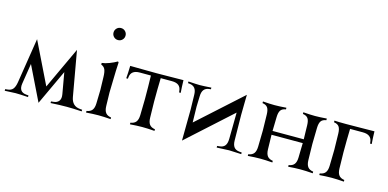

<svg xmlns="http://www.w3.org/2000/svg" viewBox="-75 -1209 3351 1659"><g transform="rotate(15 1601.0 -379.5)"><path d="M347.2 -128.9 521.5 -502.9 592.8 -100.1Q606.4 -22.9 677.2 -16.6L698.2 -14.6V0Q616.7 -4.9 563 -4.9Q501.5 -4.9 419.9 0V-14.6L440.9 -16.6Q474.1 -19.5 489.7 -40.5Q505.4 -61.5 498.5 -100.1L465.3 -289.1L318.8 24.9L168.9 -282.2L140.1 -99.6Q128.4 -22.5 197.3 -16.1L218.3 -14.2V0.5Q136.7 -4.4 105.5 -4.4Q83 -4.4 9.8 0V-14.6L30.8 -16.6Q62.5 -19.5 78.4 -39.1Q94.2 -58.6 101.1 -100.1L164.6 -502.9Z M737.3 0V-14.6Q771 -19.5 786.6 -39.6Q802.2 -59.6 803.2 -100.1Q806.2 -193.8 806.2 -219.7Q806.2 -223.1 803.2 -335.9Q802.2 -379.9 792.7 -402.1Q783.2 -424.3 756.8 -434.6V-449.2Q786.1 -452.1 823.5 -466.6Q860.8 -481 890.1 -498L897 -490.7Q892.6 -417.5 891.1 -335.4Q888.2 -224.1 888.2 -219.7Q888.2 -193.8 891.1 -100.1Q892.1 -59.6 907.7 -39.6Q923.3 -19.5 957 -14.6V0Q893.6 -4.9 847.2 -4.9Q800.8 -4.9 737.3 0ZM803.2 -691.9Q787.6 -707.5 787.6 -730Q787.6 -752.4 803.2 -768.1Q818.8 -783.7 841.3 -783.7Q863.8 -783.7 879.4 -768.1Q895 -752.4 895 -730Q895 -707.5 879.4 -691.9Q863.8 -676.3 841.3 -676.3Q818.8 -676.3 803.2 -691.9Z M1343.3 -486.8Q1376 -488.3 1478 -488.3Q1479 -430.7 1483.4 -376H1468.8L1467.3 -389.6Q1463.9 -422.4 1443.6 -438.2Q1423.3 -454.1 1383.3 -454.1H1283.7Q1280.8 -360.4 1280.8 -244.1Q1280.8 -193.8 1283.7 -100.1Q1284.7 -59.6 1300.3 -39.6Q1315.9 -19.5 1349.6 -14.6V0Q1286.1 -4.9 1239.7 -4.9Q1193.4 -4.9 1129.9 0V-14.6Q1163.6 -19.5 1179.2 -39.6Q1194.8 -59.6 1195.8 -100.1Q1198.7 -193.8 1198.7 -244.1Q1198.7 -360.4 1195.8 -454.1H1096.2Q1018.6 -454.1 1012.2 -389.6L1010.7 -376H996.1Q1000.5 -430.7 1001.5 -488.3Q1103.5 -488.3 1136.2 -486.8Q1180.2 -485.8 1239.7 -485.8Q1299.3 -485.8 1343.3 -486.8Z M1649.4 -155.3 2040 -507.8Q2040 -491.7 2038.6 -432.6Q2037.1 -373.5 2037.1 -327.6Q2037.1 -227.1 2040 -100.1Q2040.5 -59.6 2056.4 -39.6Q2072.3 -19.5 2104.5 -16.6L2125.5 -14.6V0Q2043.9 -4.9 2015.6 -4.9Q1987.3 -4.9 1905.8 0V-14.6L1926.8 -16.6Q1959 -19.5 1974.9 -39.6Q1990.7 -59.6 1991.2 -100.1Q1994.1 -227.1 1994.1 -328.1V-336.4L1600.6 19.5Q1603.5 -195.3 1603.5 -258.8Q1603.5 -282.7 1600.6 -388.2Q1600.1 -428.7 1584.2 -448.7Q1568.4 -468.8 1536.1 -472.2L1522.5 -473.6V-488.3Q1597.2 -483.4 1625 -483.4Q1652.8 -483.4 1727.5 -488.3V-473.6L1713.9 -472.2Q1681.6 -468.8 1665.8 -448.7Q1649.9 -428.7 1649.4 -388.2Q1649.4 -375 1647.9 -343.8Q1646.5 -312.5 1646.5 -296.4Q1646.5 -250.5 1649.4 -155.3Z M2760.3 -488.3V-473.6Q2727.1 -468.8 2713.6 -449.2Q2700.2 -429.7 2699.2 -388.2Q2696.3 -294.4 2696.3 -244.1Q2696.3 -193.8 2699.2 -100.1Q2700.2 -59.6 2715.8 -39.6Q2731.4 -19.5 2765.1 -14.6V0Q2701.7 -4.9 2655.3 -4.9Q2608.9 -4.9 2545.4 0V-14.6Q2579.1 -19.5 2594.7 -39.6Q2610.4 -59.6 2611.3 -100.1Q2611.3 -109.9 2612.5 -159.7Q2613.8 -209.5 2614.3 -229.5H2335Q2335.9 -150.4 2337.9 -100.1Q2338.9 -59.6 2354.5 -39.6Q2370.1 -19.5 2403.8 -14.6V0Q2340.3 -4.9 2293.9 -4.9Q2247.6 -4.9 2184.1 0V-14.6Q2217.8 -19.5 2233.4 -39.6Q2249 -59.6 2250 -100.1Q2252.9 -193.8 2252.9 -244.1Q2252.9 -294.4 2250 -388.2Q2249 -429.7 2235.6 -449.2Q2222.2 -468.8 2189 -473.6V-488.3Q2252.4 -483.4 2293.9 -483.4Q2335.4 -483.4 2398.9 -488.3V-473.6Q2365.7 -468.8 2352.3 -449.2Q2338.9 -429.7 2337.9 -388.2Q2335.9 -336.9 2335 -263.7H2614.3Q2613.8 -284.2 2612.5 -332Q2611.3 -379.9 2611.3 -388.2Q2610.4 -429.7 2596.9 -449.2Q2583.5 -468.8 2550.3 -473.6V-488.3Q2613.8 -483.4 2655.3 -483.4Q2696.8 -483.4 2760.3 -488.3Z M2933.6 -485.8Q3007.8 -485.8 3051.8 -486.8Q3084.5 -488.3 3186.5 -488.3Q3187.5 -430.7 3191.9 -376H3177.2L3175.8 -389.6Q3169.4 -454.1 3091.8 -454.1H2977.5Q2974.6 -360.4 2974.6 -244.1Q2974.6 -193.8 2977.5 -100.1Q2978.5 -59.6 2994.1 -39.6Q3009.8 -19.5 3043.5 -14.6V0Q2980 -4.9 2933.6 -4.9Q2887.2 -4.9 2823.7 0V-14.6Q2857.4 -19.5 2873 -39.6Q2888.7 -59.6 2889.6 -100.1Q2892.6 -193.8 2892.6 -244.1Q2892.6 -294.4 2889.6 -388.2Q2888.7 -429.7 2875.2 -449.2Q2861.8 -468.8 2828.6 -473.6V-488.3Q2860.4 -485.8 2933.6 -485.8Z"/></g></svg>

Font: Flanker
Style: Regular
Weight: 400
Designer: Flanker
Foundry: Flanker
Version: Version 2.027